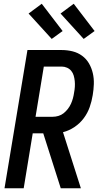

<svg xmlns="http://www.w3.org/2000/svg" viewBox="-20 -1001 540 1021"><path d="M4 0 126 -735H308Q338 -735 366 -728Q394 -721 416.5 -704.5Q439 -688 453 -664Q467 -640 473.5 -612Q480 -584 479 -554Q478 -524 473 -495Q468 -463 457 -431.5Q446 -400 425.5 -372.5Q405 -345 376 -325.5Q347 -306 315 -298L410 0H303L210 -292H154L106 0ZM169 -380H260Q275 -380 290.5 -384.5Q306 -389 318.5 -399Q331 -409 341 -422Q351 -435 357.5 -449.5Q364 -464 368 -479Q372 -494 374 -509Q377 -524 378 -539.5Q379 -555 377.5 -570Q376 -585 372 -599Q368 -613 359 -624Q350 -635 336.5 -641Q323 -647 308 -647H213ZM425 -794 302 -929 372 -981 483 -836ZM255 -794 132 -929 202 -981 313 -836Z"/></svg>

Font: Iosevka SS04 Semibold Oblique
Style: Regular
Weight: 600
Italic angle: -9°
Monospace: yes
Designer: Belleve Invis
Foundry: Belleve Invis
Version: Version 19.0.0; ttfautohint (v1.8.4)